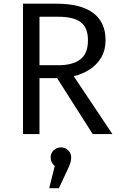

<svg xmlns="http://www.w3.org/2000/svg" viewBox="-20 -708 640 1014"><path d="M537.5 -495.5Q537.5 -444 515.2 -405.5Q493 -367 455 -342Q417 -317 369.5 -305.5L573.5 0H469.5L281.5 -295.5H188.5V0H101.5V-688.5H278.5Q406 -688.5 471.8 -639.8Q537.5 -591 537.5 -495.5ZM444.5 -495.5Q444.5 -562 406.5 -590.8Q368.5 -619.5 288.5 -619.5H188.5V-363.5H288.5Q362.5 -363.5 403.5 -393.8Q444.5 -424 444.5 -495.5ZM302 70.5Q324.5 70.5 340.2 85.8Q356 101 356 124Q356 137 352.5 149.2Q349 161.5 341 179L291 286H240L269 169Q259.5 161 253.5 149.2Q247.5 137.5 247.5 124Q247.5 101 263.2 85.8Q279 70.5 302 70.5Z"/></svg>

Font: Fast_Mono
Style: Regular
Weight: 400
Monospace: yes
Designer: Carrois Corporate, Edenspiekermann AG, Nikita Prokopov
Foundry: Carrois Corporate, Edenspiekermann AG, Nikita Prokopov
Version: Version 5.002